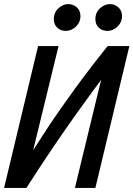

<svg xmlns="http://www.w3.org/2000/svg" viewBox="-23 -918 652 938"><path d="M-3 0 163 -693H263L139 -184Q173 -238 206 -288Q239 -338 273 -386.5Q307 -435 343 -484.5Q379 -534 418.5 -585.5Q458 -637 503 -693H609L443 0H343L471 -528Q411 -447 353 -366Q295 -285 234.5 -195.5Q174 -106 106 0ZM298 -767Q274 -767 257 -782.5Q240 -798 240 -825Q240 -857 262.5 -877.5Q285 -898 310 -898Q335 -898 352.5 -882Q370 -866 370 -839Q370 -818 359 -801.5Q348 -785 331.5 -776Q315 -767 298 -767ZM502 -767Q477 -767 460 -782.5Q443 -798 443 -825Q443 -857 465.5 -877.5Q488 -898 514 -898Q538 -898 555.5 -882Q573 -866 573 -839Q573 -818 562 -801.5Q551 -785 535 -776Q519 -767 502 -767Z"/></svg>

Font: Ubuntu Sans Mono Medium
Style: Italic
Weight: 500
Italic angle: -13.5°
Monospace: yes
Designer: Dalton Maag Ltd
Foundry: Dalton Maag Ltd
Version: Version 1.006